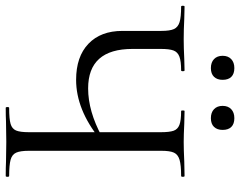

<svg xmlns="http://www.w3.org/2000/svg" viewBox="-108 -735 839 671"><g transform="rotate(90 311.5 -399.5)"><path d="M364 -613Q362 -613 362 -619Q362 -625 364 -625L408 -624Q448 -622 472 -622Q499 -622 541 -624L591 -625Q594 -625 594 -619Q594 -613 591 -613Q553 -613 534.5 -607.5Q516 -602 509.5 -588Q503 -574 503 -544V-81Q503 -51 509.5 -36.5Q516 -22 534.5 -17Q553 -12 591 -12Q594 -12 594 -6Q594 0 591 0Q560 0 541 -1L472 -2L401 -1Q384 0 353 0Q350 0 350 -6Q350 -12 353 -12Q392 -12 409 -17Q426 -22 432 -36Q438 -50 438 -81V-542Q438 -572 433 -586.5Q428 -601 412.5 -607Q397 -613 364 -613ZM255 -246Q174 -246 129 -289Q84 -332 84 -408V-544Q84 -574 77.5 -588Q71 -602 53.5 -607.5Q36 -613 -1 -613Q-4 -613 -4 -619Q-4 -625 -1 -625L41 -624Q81 -622 113 -622Q143 -622 183 -624L222 -625Q225 -625 225 -619Q225 -613 222 -613Q190 -613 174 -607Q158 -601 152.5 -586.5Q147 -572 147 -542V-443Q147 -288 285 -288Q365 -288 453 -336L462 -329Q359 -246 255 -246ZM171 -758Q171 -777 182.5 -788Q194 -799 214 -799Q234 -799 244.5 -788.5Q255 -778 255 -758Q255 -739 244.5 -728Q234 -717 214 -717Q194 -717 182.5 -728Q171 -739 171 -758ZM346 -758Q346 -777 357.5 -788Q369 -799 389 -799Q409 -799 419.5 -788.5Q430 -778 430 -758Q430 -739 419.5 -728Q409 -717 389 -717Q369 -717 357.5 -728Q346 -739 346 -758Z"/></g></svg>

Font: Cormorant Infant
Style: Regular
Weight: 400
Designer: Christian Thalmann (Catharsis Fonts)
Foundry: Catharsis Fonts
Version: Version 4.000